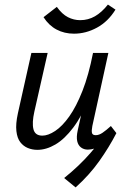

<svg xmlns="http://www.w3.org/2000/svg" viewBox="-20 -647 552 838"><path d="M310 171 260 130Q326 77 375 20.5Q424 -36 463 -96L488 -66Q456 -4 413 56.5Q370 117 310 171ZM143 7Q121 7 101.5 -1Q82 -9 68.5 -26.5Q55 -44 51.5 -75Q48 -106 58 -152L117 -416H188L130 -160Q119 -111 126 -83Q133 -55 165 -55Q190 -55 221 -75.5Q252 -96 282.5 -139Q313 -182 340 -250.5Q367 -319 386 -416H427Q404 -302 371 -221.5Q338 -141 300 -90.5Q262 -40 222 -16.5Q182 7 143 7ZM363 6Q346 6 333.5 -3.5Q321 -13 317 -31Q313 -49 319 -77L394 -416H453L383 -97Q379 -76 381.5 -66.5Q384 -57 398 -57Q412 -57 427.5 -67.5Q443 -78 464 -97L488 -66Q455 -31 423.5 -12.5Q392 6 363 6ZM303 -500Q261 -500 227 -518Q193 -536 170 -572L228 -617Q251 -585 276.5 -572Q302 -559 330 -559Q365 -559 394.5 -576Q424 -593 451 -627L484 -605Q452 -553 403.5 -526.5Q355 -500 303 -500Z"/></svg>

Font: Ysabeau Infant Medium
Style: Italic
Weight: 500
Italic angle: -12°
Designer: Christian Thalmann (Catharsis Fonts)
Version: Version 2.001;gftools[0.9.30]; featfreeze: ss01,ss02,lnum